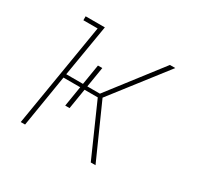

<svg xmlns="http://www.w3.org/2000/svg" viewBox="-117 -662 834 805"><g transform="rotate(30 300.0 -260.0)"><path d="M69 0 152 -501H83V-520H176L134 -269H215L231 -367H252L236 -269H297L491 -520H517L315 -260L431 0H408L297 -251H233L217 -153H196L212 -251H131L90 0Z"/></g></svg>

Font: Iosevka Etoile Thin
Style: Italic
Weight: 100
Italic angle: -9°
Designer: Belleve Invis
Foundry: Belleve Invis
Version: Version 22.1.2; ttfautohint (v1.8.4)